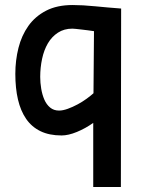

<svg xmlns="http://www.w3.org/2000/svg" viewBox="-20 -529 582 764"><path d="M351 215V-40Q320 -18 286 -4Q252 10 225 10Q176 10 141 -7Q106 -24 84 -56Q62 -88 51.5 -133Q41 -178 41 -235Q41 -289 53.5 -338.5Q66 -388 93 -426Q120 -464 163.5 -486.5Q207 -509 269 -509Q308 -509 358.5 -504Q409 -499 462 -495L461 215ZM215 -89Q230 -89 249.5 -96Q269 -103 288.5 -113.5Q308 -124 324.5 -136Q341 -148 352 -158L354 -405Q342 -407 329 -408.5Q316 -410 304 -411.5Q292 -413 282 -414Q272 -415 268 -415Q235 -415 210.5 -399Q186 -383 170.5 -356.5Q155 -330 147.5 -295Q140 -260 140 -223Q140 -200 144 -176Q148 -152 156.5 -132.5Q165 -113 179.5 -101Q194 -89 215 -89Z"/></svg>

Font: Panefresco 750wt
Style: Regular
Weight: 750
Foundry: Campivisivi & Chank Co
Version: Version 1.000